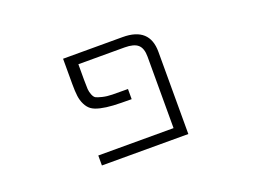

<svg xmlns="http://www.w3.org/2000/svg" viewBox="-85 -703 1170 885"><g transform="rotate(-20 500.0 -260.5)"><path d="M574.2 -522.5Q706.1 -522.5 706.1 -402.3V1H282.2V-47.9H651.4V-398.4Q651.4 -439.5 631.8 -457Q612.3 -474.6 566.4 -474.6H339.8V-398.4Q339.8 -367.2 340.8 -352.5Q341.8 -337.9 347.7 -323.7Q353.5 -309.6 361.3 -305.2Q369.1 -300.8 391.1 -295.4Q413.1 -290 439 -289.6Q464.8 -289.1 515.6 -289.1V-239.3Q459 -239.3 425.3 -241.2Q391.6 -243.2 364.3 -249.5Q336.9 -255.9 322.3 -266.6Q307.6 -277.3 297.9 -296.9Q288.1 -316.4 285.2 -339.4Q282.2 -362.3 282.2 -398.4V-522.5Z"/></g></svg>

Font: Gen Shin Gothic Monospace Light
Style: Regular
Weight: 300
Designer: [Source Han Sans]
Ryoko NISHIZUKA  (kana & ideographs); Paul D. Hunt (Latin, Greek & Cyrillic); Wenlong ZHANG  (bopomofo
Version: Version 1.002.20150607